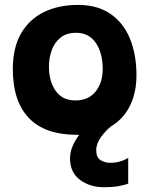

<svg xmlns="http://www.w3.org/2000/svg" viewBox="-20 -552 626 802"><path d="M300 11Q167.5 11 100.5 -59.2Q33.5 -129.5 33.5 -263.5Q33.5 -352.5 67.8 -412Q102 -471.5 163.5 -501.5Q225 -531.5 305.5 -531.5Q387 -531.5 441.5 -494Q496 -456.5 523 -390.2Q550 -324 550 -238Q550 -165 522.8 -110Q495.5 -55 443.5 -24Q422.5 -7.5 402.2 20Q382 47.5 382 75.5Q382 105.5 399.8 116.8Q417.5 128 440.5 128Q482 128 515.5 107.5V215Q502 220.5 477 225.2Q452 230 413 230Q356 230 314.5 199.5Q273 169 272.5 110Q272.5 83 283.5 57.8Q294.5 32.5 311 11Q305.5 11 300 11ZM294.5 -132.5Q349.5 -132.5 379.2 -169.5Q409 -206.5 409 -263.5Q409 -330.5 380.2 -372.8Q351.5 -415 297.5 -415Q258 -415 233 -395Q208 -375 196.2 -342.8Q184.5 -310.5 184.5 -274Q184.5 -212.5 212.5 -172.5Q240.5 -132.5 294.5 -132.5Z"/></svg>

Font: Grandstander
Style: Bold
Weight: 700
Designer: Tyler Finck
Foundry: Etcetera Type Co
Version: Version 1.200; ttfautohint (v1.8.3)